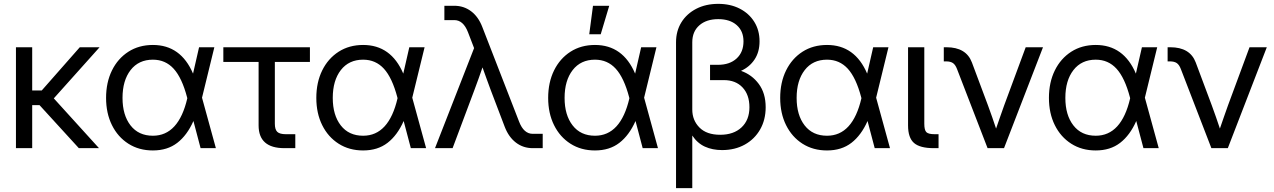

<svg xmlns="http://www.w3.org/2000/svg" viewBox="-20 -757 6507 981"><path d="M144.5 -515.6V-294.9H193.4L387.7 -515.6H488.8L254.9 -254.4L485.8 0H382.8L182.1 -219.7H144.5V0H61.5V-515.6Z M761.2 11.7Q689.9 11.7 636 -22.7Q582 -57.1 552 -117.7Q522 -178.2 522 -256.8Q522 -335.9 552 -397Q582 -458 636 -492.7Q689.9 -527.3 761.2 -527.3Q903.8 -527.3 966.3 -380.9L997.1 -515.6H1075.2L1012.2 -257.8L1083 0H1004.9L968.3 -138.7Q936 -65.9 885.7 -27.1Q835.4 11.7 761.2 11.7ZM937 -254.9 936 -259.3Q909.7 -359.4 867.4 -405.8Q825.2 -452.1 761.2 -452.1Q688.5 -452.1 647.2 -398.9Q606 -345.7 606 -256.8Q606 -168.9 647 -116.2Q688 -63.5 761.2 -63.5Q892.6 -63.5 937 -254.9Z M1433.1 0Q1301.3 0 1301.3 -116.2V-440.4H1121.1V-515.6H1563.5V-440.4H1384.3V-125Q1384.3 -95.2 1396.7 -83.3Q1409.2 -71.3 1440.9 -71.3H1488.8V0Z M1835.4 11.7Q1764.2 11.7 1710.2 -22.7Q1656.2 -57.1 1626.2 -117.7Q1596.2 -178.2 1596.2 -256.8Q1596.2 -335.9 1626.2 -397Q1656.2 -458 1710.2 -492.7Q1764.2 -527.3 1835.4 -527.3Q1978 -527.3 2040.5 -380.9L2071.3 -515.6H2149.4L2086.4 -257.8L2157.2 0H2079.1L2042.5 -138.7Q2010.3 -65.9 1960 -27.1Q1909.7 11.7 1835.4 11.7ZM2011.2 -254.9 2010.3 -259.3Q1983.9 -359.4 1941.7 -405.8Q1899.4 -452.1 1835.4 -452.1Q1762.7 -452.1 1721.4 -398.9Q1680.2 -345.7 1680.2 -256.8Q1680.2 -168.9 1721.2 -116.2Q1762.2 -63.5 1835.4 -63.5Q1966.8 -63.5 2011.2 -254.9Z M2202.6 0 2402.3 -511.2 2371.1 -592.3Q2347.2 -654.3 2301.3 -654.3H2250.5V-727.5H2301.3Q2349.6 -727.5 2387 -699.5Q2424.3 -671.4 2444.3 -619.1L2632.3 -135.3Q2656.2 -73.2 2702.1 -73.2H2752.9V0H2702.1Q2653.3 0 2616.2 -28.3Q2579.1 -56.6 2559.1 -108.4L2487.3 -296.9Q2476.6 -325.7 2466.1 -354.7Q2455.6 -383.8 2445.3 -412.6Q2435.5 -383.8 2425 -354.7Q2414.6 -325.7 2403.8 -296.9L2292.5 0Z M3020 11.7Q2948.7 11.7 2894.8 -22.7Q2840.8 -57.1 2810.8 -117.7Q2780.8 -178.2 2780.8 -256.8Q2780.8 -335.9 2810.8 -397Q2840.8 -458 2894.8 -492.7Q2948.7 -527.3 3020 -527.3Q3162.6 -527.3 3225.1 -380.9L3255.9 -515.6H3334L3271 -257.8L3341.8 0H3263.7L3227.1 -138.7Q3194.8 -65.9 3144.5 -27.1Q3094.2 11.7 3020 11.7ZM3195.8 -254.9 3194.8 -259.3Q3168.5 -359.4 3126.2 -405.8Q3084 -452.1 3020 -452.1Q2947.3 -452.1 2906 -398.9Q2864.7 -345.7 2864.7 -256.8Q2864.7 -168.9 2905.8 -116.2Q2946.8 -63.5 3020 -63.5Q3151.4 -63.5 3195.8 -254.9ZM2990.7 -582 3009.8 -727.5H3092.8L3049.3 -582Z M3434.1 204.1V-541Q3434.1 -598.6 3461.4 -642.8Q3488.8 -687 3537.6 -712.2Q3586.4 -737.3 3649.9 -737.3Q3711.9 -737.3 3759.5 -712.9Q3807.1 -688.5 3834 -645.3Q3860.8 -602.1 3860.8 -545.9Q3860.8 -491.2 3835.2 -452.9Q3809.6 -414.6 3766.1 -395Q3821.8 -375.5 3856.9 -328.1Q3892.1 -280.8 3892.1 -209Q3892.1 -145 3863.8 -95.5Q3835.4 -45.9 3785.2 -18.1Q3734.9 9.8 3669.4 9.8Q3620.1 9.8 3581.5 -7.8Q3543 -25.4 3517.1 -64.5V204.1ZM3659.7 -68.4Q3728.5 -68.4 3768.8 -106.2Q3809.1 -144 3809.1 -209Q3809.1 -272.9 3773.9 -310.3Q3738.8 -347.7 3678.2 -347.7H3607.9V-425.8H3647.9Q3708.5 -425.8 3743.7 -458.3Q3778.8 -490.7 3778.8 -545.9Q3778.8 -598.1 3744.1 -628.7Q3709.5 -659.2 3649.9 -659.2Q3588.9 -659.2 3553 -627.4Q3517.1 -595.7 3517.1 -541V-197.3Q3517.1 -142.6 3553.7 -105.5Q3590.3 -68.4 3659.7 -68.4Z M4205.6 11.7Q4134.3 11.7 4080.3 -22.7Q4026.4 -57.1 3996.3 -117.7Q3966.3 -178.2 3966.3 -256.8Q3966.3 -335.9 3996.3 -397Q4026.4 -458 4080.3 -492.7Q4134.3 -527.3 4205.6 -527.3Q4348.1 -527.3 4410.6 -380.9L4441.4 -515.6H4519.5L4456.5 -257.8L4527.3 0H4449.2L4412.6 -138.7Q4380.4 -65.9 4330.1 -27.1Q4279.8 11.7 4205.6 11.7ZM4381.3 -254.9 4380.4 -259.3Q4354 -359.4 4311.8 -405.8Q4269.5 -452.1 4205.6 -452.1Q4132.8 -452.1 4091.6 -398.9Q4050.3 -345.7 4050.3 -256.8Q4050.3 -168.9 4091.3 -116.2Q4132.3 -63.5 4205.6 -63.5Q4336.9 -63.5 4381.3 -254.9Z M4751.5 0Q4680.2 0 4649.9 -26.6Q4619.6 -53.2 4619.6 -116.2V-515.6H4702.6V-125Q4702.6 -92.3 4713.1 -81.8Q4723.6 -71.3 4755.4 -71.3H4775.4V0Z M5025.9 0 4869.6 -404.8Q4861.3 -426.3 4848.9 -434.8Q4836.4 -443.4 4813.5 -443.4H4802.2V-515.6H4815.9Q4916.5 -515.6 4945.8 -438L5027.8 -218.8Q5039.1 -188.5 5049.3 -158.9Q5059.6 -129.4 5069.3 -100.1Q5079.6 -129.9 5089.8 -159.4Q5100.1 -189 5110.8 -218.8L5220.7 -515.6H5309.1L5109.9 0Z M5578.6 11.7Q5507.3 11.7 5453.4 -22.7Q5399.4 -57.1 5369.4 -117.7Q5339.4 -178.2 5339.4 -256.8Q5339.4 -335.9 5369.4 -397Q5399.4 -458 5453.4 -492.7Q5507.3 -527.3 5578.6 -527.3Q5721.2 -527.3 5783.7 -380.9L5814.5 -515.6H5892.6L5829.6 -257.8L5900.4 0H5822.3L5785.6 -138.7Q5753.4 -65.9 5703.1 -27.1Q5652.8 11.7 5578.6 11.7ZM5754.4 -254.9 5753.4 -259.3Q5727.1 -359.4 5684.8 -405.8Q5642.6 -452.1 5578.6 -452.1Q5505.9 -452.1 5464.6 -398.9Q5423.3 -345.7 5423.3 -256.8Q5423.3 -168.9 5464.4 -116.2Q5505.4 -63.5 5578.6 -63.5Q5710 -63.5 5754.4 -254.9Z M6169.4 0 6013.2 -404.8Q6004.9 -426.3 5992.4 -434.8Q5980 -443.4 5957 -443.4H5945.8V-515.6H5959.5Q6060.1 -515.6 6089.4 -438L6171.4 -218.8Q6182.6 -188.5 6192.9 -158.9Q6203.1 -129.4 6212.9 -100.1Q6223.1 -129.9 6233.4 -159.4Q6243.7 -189 6254.4 -218.8L6364.3 -515.6H6452.6L6253.4 0Z"/></svg>

Font: Inter Display
Style: Regular
Weight: 400
Designer: Rasmus Andersson
Foundry: rsms
Version: Version 4.001;git-9221beed3